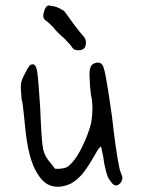

<svg xmlns="http://www.w3.org/2000/svg" viewBox="-20 -693 530 716"><path d="M425.8 -64.5Q427.7 -54.7 430.7 -48.8Q436.5 -33.2 436.5 -31.2Q436.5 -15.6 424.8 -6.3Q413.1 2.9 403.3 -4.9Q395.5 -9.8 381.8 -33.2Q369.1 -71.3 365.2 -107.4Q361.3 -124 360.4 -129.9Q359.4 -135.7 357.9 -142.1Q356.4 -148.4 353 -144.5Q349.6 -140.6 346.2 -136.2Q342.8 -131.8 335.9 -119.1Q306.6 -67.4 287.6 -44.9Q268.6 -22.5 245.1 -8.8Q208 8.8 174.8 1Q142.6 -6.8 120.1 -44.9Q85 -96.7 73.2 -224.6Q72.3 -228.5 68.8 -267.6Q65.4 -306.6 60.5 -323.2Q56.6 -363.3 58.1 -378.9Q59.6 -394.5 73.2 -418.9Q82 -437.5 88.4 -445.8Q94.7 -454.1 102.5 -453.1Q114.3 -453.1 118.7 -426.3Q123 -399.4 129.9 -291Q134.8 -163.1 141.1 -135.3Q147.5 -107.4 171.9 -81.1L185.5 -63.5H203.1Q218.8 -65.4 226.6 -68.4Q234.4 -71.3 249 -86.9Q267.6 -106.4 288.1 -148.9Q308.6 -191.4 319.3 -231.4Q330.1 -292 319.3 -338.9Q314.5 -375 314.5 -399.4Q310.5 -446.3 328.1 -455.1Q360.4 -470.7 368.2 -434.6Q373 -421.9 386.2 -336.9Q399.4 -252 404.3 -201.2Q416 -108.4 425.8 -64.5ZM218.8 -652.3Q223.6 -647.5 252.9 -605.5Q280.3 -569.3 288.1 -561.5Q307.6 -542 296.9 -516.6Q289.1 -504.9 271.5 -505.4Q253.9 -505.9 249 -516.6Q246.1 -522.5 220.7 -548.8Q189.5 -575.2 177.7 -592.8Q174.8 -594.7 165 -604.5Q155.3 -614.3 150.4 -616.2Q140.6 -624 141.6 -633.8Q141.6 -644.5 146.5 -656.7Q151.4 -668.9 156.2 -670.9Q165 -674.8 168.9 -670.9Q190.4 -670.9 218.8 -652.3Z"/></svg>

Font: JasonHandwriting2
Style: Regular
Weight: 400
Version: Version 1.05.10